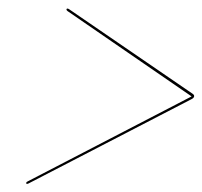

<svg xmlns="http://www.w3.org/2000/svg" viewBox="-20 -574 486 461"><path d="M139.5 -551.5Q140 -553.5 142 -553.5Q143.5 -553.5 146.5 -551.5L443 -348.5Q447 -345.5 446 -342Q445 -338.5 440 -336L49.5 -134Q47 -132.5 45 -132.5Q42.5 -132.5 43 -135Q43.5 -137.5 47.5 -139L440 -342.5L142 -547.5Q139.5 -549.5 139.5 -551.5Z"/></svg>

Font: Fraunces 144pt
Style: Italic
Weight: 400
Italic angle: -16°
Version: Version 1.000;[b76b70a41]